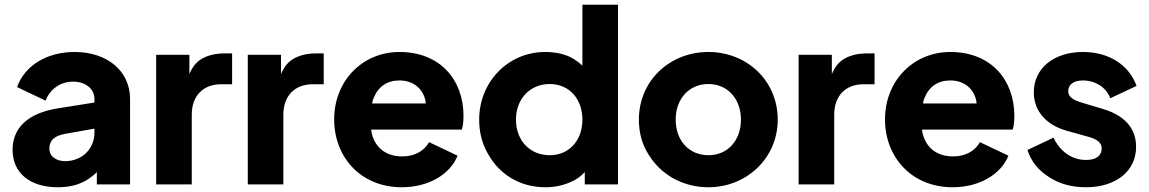

<svg xmlns="http://www.w3.org/2000/svg" viewBox="-20 -777 4842 809"><path d="M224 12C283 12 330 -3 369 -35C376 -40 382 -45 388 -52V0H528V-360C528 -478 432 -558 294 -558C178 -558 84 -501 52 -410L172 -353C191 -401 234 -433 287 -433C343 -433 378 -401 378 -360V-345L227 -321C96 -301 33 -237 33 -146C33 -48 106 12 224 12ZM378 -235V-218C378 -152 328 -98 254 -98C217 -98 188 -118 188 -151C188 -187 211 -205 254 -213Z M788 0V-294C788 -375 838 -422 911 -422H958V-552H926C888 -552 855 -544 828 -528C807 -515 790 -494 778 -465V-546H638V0Z M1174 0V-294C1174 -375 1224 -422 1297 -422H1344V-552H1312C1274 -552 1241 -544 1214 -528C1193 -515 1176 -494 1164 -465V-546H1024V0Z M1673 12C1784 12 1876 -41 1908 -121L1788 -178C1767 -141 1728 -118 1675 -118C1616 -118 1574 -145 1554 -192C1549 -204 1545 -217 1544 -231H1926C1931 -246 1933 -268 1933 -289C1933 -440 1835 -558 1663 -558C1508 -558 1388 -437 1388 -274C1388 -116 1499 12 1673 12ZM1548 -341C1549 -349 1551 -356 1554 -363C1573 -412 1611 -438 1663 -438C1716 -438 1754 -410 1769 -366C1772 -358 1773 -350 1774 -341Z M2278 12C2315 12 2350 5 2382 -9C2407 -19 2427 -33 2444 -52V0H2584V-757H2434V-500C2420 -514 2403 -526 2384 -536C2353 -551 2317 -558 2277 -558C2121 -558 1999 -432 1999 -273C1999 -220 2011 -172 2036 -129C2084 -42 2171 12 2278 12ZM2296 -123C2213 -123 2154 -185 2154 -273C2154 -360 2213 -423 2296 -423C2378 -423 2434 -361 2434 -273C2434 -185 2378 -123 2296 -123Z M2965 12C3125 12 3257 -110 3257 -273C3257 -438 3126 -558 2965 -558C2803 -558 2672 -438 2672 -273C2672 -218 2685 -170 2712 -127C2764 -41 2857 12 2965 12ZM2965 -123C2883 -123 2827 -185 2827 -273C2827 -360 2883 -423 2965 -423C3046 -423 3102 -360 3102 -273C3102 -185 3046 -123 2965 -123Z M3495 0V-294C3495 -375 3545 -422 3618 -422H3665V-552H3633C3595 -552 3562 -544 3535 -528C3514 -515 3497 -494 3485 -465V-546H3345V0Z M3994 12C4105 12 4197 -41 4229 -121L4109 -178C4088 -141 4049 -118 3996 -118C3937 -118 3895 -145 3875 -192C3870 -204 3866 -217 3865 -231H4247C4252 -246 4254 -268 4254 -289C4254 -440 4156 -558 3984 -558C3829 -558 3709 -437 3709 -274C3709 -116 3820 12 3994 12ZM3869 -341C3870 -349 3872 -356 3875 -363C3894 -412 3932 -438 3984 -438C4037 -438 4075 -410 4090 -366C4093 -358 4094 -350 4095 -341Z M4556 12C4683 12 4767 -57 4767 -158C4767 -237 4718 -291 4627 -318L4540 -344C4499 -356 4481 -370 4481 -393C4481 -421 4504 -438 4543 -438C4596 -438 4642 -408 4658 -363L4769 -415C4736 -506 4650 -558 4543 -558C4420 -558 4336 -489 4336 -388C4336 -311 4386 -251 4475 -226L4568 -200C4604 -190 4622 -175 4622 -152C4622 -121 4599 -103 4556 -103C4497 -103 4447 -138 4419 -197L4309 -145C4325 -97 4355 -59 4400 -31C4444 -2 4496 12 4556 12Z"/></svg>

Font: Plus Jakarta Sans ExtraBold
Style: Regular
Weight: 800
Designer: Gumpita Rahayu
Foundry: Tokotype
Version: Version 2.071;gftools[0.9.30]